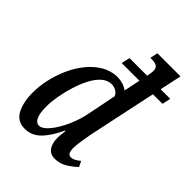

<svg xmlns="http://www.w3.org/2000/svg" viewBox="-217 -877 1004 1004"><g transform="rotate(45 285.0 -375.0)"><path d="M143 10Q87 10 62.5 -36.5Q38 -83 38 -154Q38 -200 49 -250.5Q60 -301 81.5 -349.5Q103 -398 134.5 -437Q166 -476 206 -500Q246 -524 293 -525Q315 -525 334.5 -519Q354 -513 370 -501Q373 -515 378.5 -540.5Q384 -566 389 -592H258L269 -639H399L402 -655Q409 -688 399 -702.5Q389 -717 359 -717H345L354 -760H525L499 -639H570L560 -592H489L409 -215Q404 -186 398.5 -153.5Q393 -121 393 -99Q393 -55 418 -55Q431 -55 444.5 -62.5Q458 -70 470 -80L485 -50Q465 -30 433.5 -10Q402 10 363 10Q332 10 314.5 -13Q297 -36 297 -79Q297 -96 302 -132H298Q266 -63 229 -26.5Q192 10 143 10ZM183 -54Q202 -54 223 -74.5Q244 -95 264 -128.5Q284 -162 300 -203.5Q316 -245 324 -288L355 -443Q348 -460 332 -468.5Q316 -477 300 -477Q270 -477 245 -455Q220 -433 201 -396.5Q182 -360 168.5 -316.5Q155 -273 147.5 -230.5Q140 -188 140 -154Q140 -101 152 -77.5Q164 -54 183 -54Z"/></g></svg>

Font: Noto Serif ExtraCondensed Medium
Style: Italic
Weight: 500
Width: 2
Italic angle: -12°
Designer: Monotype Design Team
Foundry: Monotype Imaging Inc.
Version: Version 2.013; ttfautohint (v1.8.4.7-5d5b)